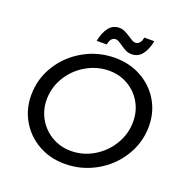

<svg xmlns="http://www.w3.org/2000/svg" viewBox="-154 -1025 1125 1171"><g transform="rotate(20 408.5 -440.0)"><path d="M797 -383Q797 -278 741.5 -188Q686 -98 592.5 -45.5Q499 7 391 7Q296 7 220 -36Q144 -79 100.5 -153Q57 -227 57 -318Q57 -424 112.5 -513Q168 -602 261 -654Q354 -706 462 -706Q557 -706 633.5 -663.5Q710 -621 753.5 -547.5Q797 -474 797 -383ZM155 -325Q155 -257 187.5 -201Q220 -145 276 -112.5Q332 -80 400 -80Q478 -80 546.5 -120.5Q615 -161 656 -229.5Q697 -298 697 -377Q697 -445 665 -500.5Q633 -556 577.5 -588Q522 -620 455 -620Q377 -620 307.5 -580Q238 -540 196.5 -472Q155 -404 155 -325ZM546 -761Q525 -761 508.5 -769Q492 -777 470 -793Q454 -804 444.5 -809Q435 -814 426 -814Q393 -814 384 -765H319Q329 -818 354.5 -852.5Q380 -887 422 -887Q443 -887 459.5 -879Q476 -871 499 -856Q515 -845 524.5 -840Q534 -835 543 -835Q561 -835 571.5 -848Q582 -861 585 -883H650Q640 -829 614.5 -795Q589 -761 546 -761Z"/></g></svg>

Font: Gontserrat
Style: Italic
Weight: 400
Italic angle: -11.3°
Designer: Julieta Ulanovsky
Foundry: Julieta Ulanovsky
Version: Version 6.001